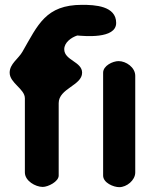

<svg xmlns="http://www.w3.org/2000/svg" viewBox="-20 -774 648 795"><path d="M20 -473C20 -430 83 -406 83 -367V-60C83 -25 127 0 157 0C179 0 223 -22 223 -47V-347C223 -408 320 -420 320 -473C320 -519 246 -524 246 -570C246 -598 275 -619 300 -627C326 -625 461 -611 461 -679C461 -750 372 -754 320 -754C169 -754 137 -671 73 -560C56 -530 20 -510 20 -473ZM471 -521C447 -521 407 -502 407 -473V-47C407 -17 450 1 474 1C504 1 540 -27 540 -60V-460C540 -495 502 -521 471 -521Z"/></svg>

Font: Asimov Print
Style: Regular
Weight: 500
Designer: Google
Version: Version 2.000980: 2014